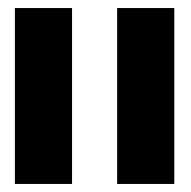

<svg xmlns="http://www.w3.org/2000/svg" viewBox="-20 -905 475 477"><path d="M159 -448V-885H17V-448ZM413 -448V-885H271V-448Z"/></svg>

Font: Ny Stormning
Style: Hf
Weight: 700
Designer: Robert Jablonski, Mew Too
Foundry: Cannot Into Space Fonts
Version: Version 0.90